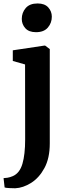

<svg xmlns="http://www.w3.org/2000/svg" viewBox="-35 -816 386 1080"><path d="M37 -473V-533L214 -559.5H219L245 -540V-9Q245 74 215 129.2Q185 184.5 140 212.8Q95 241 50.5 243Q38.5 243 17.8 242Q-3 241 -9 238.5L-15 186Q-8 186 6.8 183.8Q21.5 181.5 37.5 174.5Q76 157.5 91.2 105.2Q106.5 53 106.5 -32.5L106 -453.5ZM167 -635Q127.5 -635 107.5 -657.2Q87.5 -679.5 87.5 -709.5Q87.5 -745 109.8 -770.8Q132 -796.5 176 -796.5H177Q216.5 -796.5 236.5 -774.2Q256.5 -752 256.5 -722Q256.5 -687 234.2 -661Q212 -635 168 -635Z"/></svg>

Font: Merriweather Text Regular
Style: Bold
Weight: 700
Designer: Eben Sorkin
Foundry: Eben Sorkin
Version: Version 2.100; ttfautohint (v1.7.19-72a1) -l 8 -r 50 -G 200 